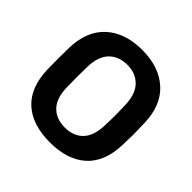

<svg xmlns="http://www.w3.org/2000/svg" viewBox="-181 -879 1057 1057"><g transform="rotate(45 347.5 -350.0)"><path d="M348 10Q211 10 135 -59Q59 -128 55 -264Q54 -293 54 -349Q54 -406 55 -435Q59 -568 137 -639Q215 -710 348 -710Q480 -710 558.5 -639Q637 -568 641 -435Q643 -377 643 -349Q643 -322 641 -264Q637 -128 560.5 -59Q484 10 348 10ZM348 -106Q415 -106 454 -146Q493 -186 496 -269Q498 -329 498 -350Q498 -373 496 -431Q493 -513 453 -553.5Q413 -594 348 -594Q282 -594 242 -553.5Q202 -513 200 -431Q199 -402 199 -350Q199 -299 200 -269Q202 -187 241.5 -146.5Q281 -106 348 -106Z"/></g></svg>

Font: Rubik AZ
Style: Regular
Weight: 500
Designer: Hubert and Fischer
Foundry: Hubert & Fischer
Version: Version 2.000